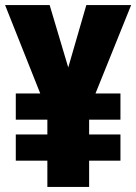

<svg xmlns="http://www.w3.org/2000/svg" viewBox="-20 -734 535 754"><path d="M248 -469 175 -714H0L138 -367H42V-264H166V-206H42V-103H166V0H330V-103H453V-206H330V-264H453V-367H355L495 -714H319Z"/></svg>

Font: Noto Sans Myanmar ExtraCondensed Black
Style: Regular
Weight: 900
Width: 2
Designer: Monotype Design Team
Foundry: Monotype Imaging Inc.
Version: Version 2.107